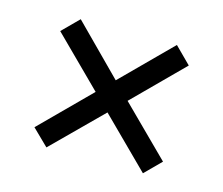

<svg xmlns="http://www.w3.org/2000/svg" viewBox="-63 -629 598 515"><g transform="rotate(15 236.5 -371.0)"><path d="M58 -237 192 -371 58 -504 103 -549 236 -415 370 -549 415 -504 281 -370 415 -237 371 -193 237 -326 103 -193Z"/></g></svg>

Font: Encode Sans Normal
Style: Regular
Weight: 400
Designer: Pablo Impallari, Andres Torresi
Foundry: Pablo Impallari, Andres Torresi
Version: Version 1.000; ttfautohint (v1.00) -l 8 -r 50 -G 200 -x 14 -